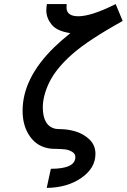

<svg xmlns="http://www.w3.org/2000/svg" viewBox="-20 -724 616 933"><path d="M89.8 -186Q89.8 -344.2 243.2 -494.1Q268.1 -519 321.8 -563Q255.9 -572.8 230.5 -605Q205.1 -637.2 205.1 -672.9Q205.1 -689 208 -704.1H304.2Q303.2 -698.2 303.2 -688Q303.2 -645 360.8 -645Q423.8 -645 542 -704.1L576.2 -622.1Q410.2 -530.3 331.5 -461.2Q252.9 -392.1 219.2 -323.2Q188.5 -259.3 188 -203.1Q188 -111.3 250 -98.1Q252 -97.2 282 -96.2Q312 -95.2 345.2 -85.9Q384.3 -74.7 414.1 -46.9Q443.8 -19 443.8 23.9Q443.8 92.8 375.5 140.4Q307.1 188 207 189L227.1 96.2Q346.2 96.2 346.2 39.1Q346.2 22.9 330.1 13.4Q314 3.9 296.4 2Q278.8 0 253.9 -0.5Q229 -1 224.1 -2Q162.1 -9.8 126 -60.3Q89.8 -110.8 89.8 -186Z"/></svg>

Font: CMU Bright
Style: SemiBoldOblique
Weight: 600
Italic angle: -12°
Version: Version 0.7.0